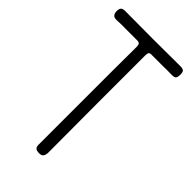

<svg xmlns="http://www.w3.org/2000/svg" viewBox="-245 -1209 960 960"><g transform="rotate(45 235.0 -729.0)"><path d="M204.1 -705.1Q204.1 -789.1 204.1 -875Q204.1 -960 205.1 -1044.9Q205.1 -1061.5 199.2 -1067.4Q193.4 -1072.3 176.8 -1071.3Q141.6 -1071.3 107.4 -1071.3Q72.3 -1072.3 38.1 -1070.3Q20.5 -1070.3 14.6 -1079.1Q7.8 -1086.9 7.8 -1103.5Q7.8 -1119.1 14.6 -1126Q21.5 -1132.8 38.1 -1132.8Q135.7 -1131.8 233.4 -1131.8Q332 -1131.8 429.7 -1132.8Q445.3 -1132.8 452.1 -1126Q458 -1120.1 458 -1103.5Q458 -1086.9 453.1 -1079.1Q448.2 -1071.3 429.7 -1071.3Q394.5 -1072.3 359.4 -1071.3Q324.2 -1071.3 289.1 -1071.3Q274.4 -1072.3 269.5 -1066.4Q265.6 -1060.5 265.6 -1046.9Q265.6 -876 265.6 -705.1Q265.6 -533.2 266.6 -362.3Q266.6 -345.7 260.7 -335.9Q255.9 -325.2 234.4 -325.2Q215.8 -326.2 210 -333Q203.1 -340.8 204.1 -357.4Q204.1 -444.3 204.1 -531.2Q204.1 -618.2 204.1 -705.1Z"/></g></svg>

Font: Das Gitter
Style: Book
Weight: 400
Version: Version 006.000